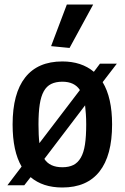

<svg xmlns="http://www.w3.org/2000/svg" viewBox="-20 -823 554 853"><path d="M76 -83Q36 -151 36 -270Q36 -408 92 -479Q148 -550 257 -550Q342 -550 397 -504L424 -540H499L436 -458Q478 -389 478 -270Q478 -132 422 -61Q366 10 257 10Q170 10 116 -36L88 0H13ZM257 -80Q286 -80 306 -90Q326 -100 339 -122.5Q352 -145 357.5 -181Q363 -217 363 -270Q363 -295 361.5 -316Q360 -337 358 -355L177 -117Q201 -80 257 -80ZM151 -270Q151 -246 152 -225Q153 -204 155 -187L335 -423Q311 -460 257 -460Q228 -460 207.5 -450Q187 -440 174.5 -417.5Q162 -395 156.5 -359Q151 -323 151 -270ZM207 -618 277 -803H394L289 -610Z"/></svg>

Font: Encode Sans Compressed
Style: SemiBold
Weight: 600
Designer: Pablo Impallari, Andres Torresi
Foundry: Pablo Impallari, Andres Torresi
Version: Version 1.000; ttfautohint (v1.00) -l 8 -r 50 -G 200 -x 14 -